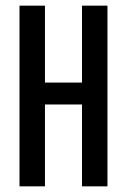

<svg xmlns="http://www.w3.org/2000/svg" viewBox="-20 -659 449 679"><path d="M139 0H49V-639H139ZM360 0H270V-639H360ZM107 -367H300.5V-289.5H107Z"/></svg>

Font: Anek Tamil Condensed Medium
Style: Regular
Weight: 500
Width: 3
Designer: Aadarsh Rajan (Tamil), Yesha Goshar (Latin)
Foundry: Ek Type
Version: Version 1.003